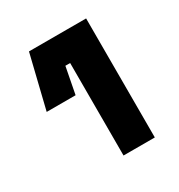

<svg xmlns="http://www.w3.org/2000/svg" viewBox="-97 -769 457 489"><g transform="rotate(-30 131.0 -525.0)"><path d="M130 -350V-622H116L101 -544H16L54 -700H222V-350Z"/></g></svg>

Font: Space Grotesk
Style: Bold
Weight: 700
Designer: Florian Karsten
Foundry: Florian Karsten
Version: Version 2.000